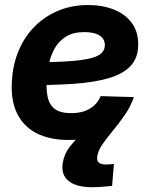

<svg xmlns="http://www.w3.org/2000/svg" viewBox="-20 -554 606 776"><path d="M256.3 11.7Q182.1 11.7 128.7 -15.1Q75.2 -42 48.8 -95.9Q22.5 -149.9 28.3 -229.5Q32.7 -297.4 57.1 -353.3Q81.5 -409.2 122.6 -449.5Q163.6 -489.7 217.8 -511.7Q272 -533.7 335.9 -533.7Q394 -533.7 439.7 -515.6Q485.4 -497.6 512 -462.2Q538.6 -426.8 538.6 -374.5Q538.6 -320.8 508.3 -288.1Q478 -255.4 420.2 -238.3Q362.3 -221.2 278.3 -215.3Q194.3 -209.5 85.9 -209.5L101.1 -302.2Q194.3 -302.2 253.7 -306.2Q313 -310.1 345.7 -318.4Q378.4 -326.7 391.1 -340.1Q403.8 -353.5 403.8 -371.6Q403.8 -396.5 382.6 -410.4Q361.3 -424.3 321.3 -424.3Q275.9 -424.3 246.8 -406.2Q217.8 -388.2 201.2 -358.9Q184.6 -329.6 177.5 -294.4Q170.4 -259.3 168.9 -224.6Q166.5 -189 173.1 -159.7Q179.7 -130.4 201.7 -113.5Q223.6 -96.7 267.6 -96.7Q314 -96.7 344.2 -115.5Q374.5 -134.3 386.7 -165.5L521 -161.6Q493.7 -83.5 425.8 -35.9Q357.9 11.7 256.3 11.7ZM352.5 202.6Q287.6 202.6 256.6 177Q225.6 151.4 233.9 103.5Q239.7 67.9 261.2 40.3Q282.7 12.7 312.5 -17.1L521 -161.6Q507.8 -123 484.4 -89.4Q460.9 -55.7 436.5 -26.1Q412.1 3.4 394 29.3Q376 55.2 373 78.6Q370.6 94.2 378.7 102.5Q386.7 110.8 409.2 110.8Q417 110.8 425 110.1Q433.1 109.4 440.4 108.4L433.1 197.3Q416 199.2 394 200.9Q372.1 202.6 352.5 202.6Z"/></svg>

Font: Inter 28pt
Style: Bold Italic
Weight: 700
Italic angle: -9.3988°
Designer: Rasmus Andersson
Foundry: rsms
Version: Version 4.001;git-66647c0bb